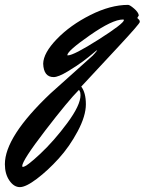

<svg xmlns="http://www.w3.org/2000/svg" viewBox="-191 -354 593 787"><path d="M378 -291 372 -281Q372 -279 377 -275Q382 -271 382 -264Q382 -257 295 -163.5Q208 -70 142 1Q161 26 161 73.5Q161 121 127.5 184Q94 247 49.5 296Q5 345 -40 379Q-85 413 -109.5 413Q-134 413 -152.5 386Q-171 359 -171 319Q-171 206 16 29L189 -126Q195 -132 199 -137Q203 -142 205.5 -145Q208 -148 206.5 -148Q205 -148 190.5 -135.5Q176 -123 151 -104Q126 -85 87 -61.5Q48 -38 29 -38Q-12 -38 -14 -93Q-13 -137 42 -194Q97 -251 179.5 -292.5Q262 -334 334 -334Q341 -334 358.5 -319Q376 -304 378 -291ZM-97 330Q-83 330 -26 276.5Q31 223 85 150Q139 77 139 36L138 25Q135 15 132 15Q89 58 -5.5 181Q-100 304 -100 327Q-100 330 -97 330ZM87 -127Q111 -127 214 -192.5Q317 -258 317 -272Q317 -274 313 -274Q270 -274 177.5 -209.5Q85 -145 85 -128Q85 -127 87 -127Z"/></svg>

Font: Mr Dafoe
Style: Regular
Weight: 400
Designer: Alejandro Paul
Foundry: Alejandro Paul
Version: Version 1.000